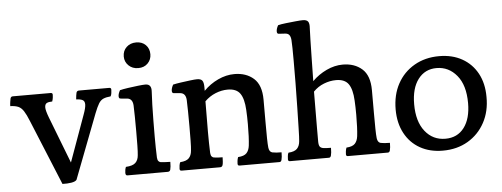

<svg xmlns="http://www.w3.org/2000/svg" viewBox="-49 -941 2629 1006"><g transform="rotate(-5 1265.0 -437.5)"><path d="M242 -65 101 -408Q87 -443 75 -461.5Q63 -480 47.5 -487Q32 -494 5 -495Q5 -506 7 -518Q9 -530 10 -535Q13 -545 22 -545H222Q232 -545 232 -535Q232 -531 231 -521Q230 -511 226 -500Q207 -500 197 -494.5Q187 -489 187 -472Q187 -456 201 -419L296 -173L384 -417Q397 -452 397 -470Q397 -487 386 -493Q375 -499 352 -500Q354 -523 357 -535Q360 -545 371 -545H530Q540 -545 540 -535Q540 -528 538.5 -517Q537 -506 533 -500Q509 -498 494.5 -491.5Q480 -485 470 -468.5Q460 -452 447 -419L317 -80Q310 -71 289 -67.5Q268 -64 242 -65Z M585 -80Q575 -80 575 -94Q575 -111 581 -125Q617 -127 631.5 -141Q646 -155 648 -180Q650 -197 650.5 -232Q651 -267 651 -306Q651 -345 650.5 -382.5Q650 -420 649 -442Q647 -478 619 -481L585 -484Q575 -484 575 -497Q575 -510 585 -528Q600 -532 627.5 -536Q655 -540 681.5 -543Q708 -546 720 -546Q753 -546 750 -506Q748 -477 747 -437.5Q746 -398 745.5 -354.5Q745 -311 745 -270Q745 -240 745.5 -212Q746 -184 747 -159Q748 -146 753 -140.5Q758 -135 764 -134Q773 -133 787.5 -132Q802 -131 815 -131Q815 -104 811 -90Q808 -80 797 -80ZM691 -635Q660 -635 640 -654.5Q620 -674 620 -702Q620 -732 640 -751Q660 -770 691 -770Q722 -770 741 -751Q760 -732 760 -702Q760 -674 741 -654.5Q722 -635 691 -635Z M870 -80Q860 -80 860 -90Q860 -97 861.5 -108Q863 -119 867 -125Q899 -127 912.5 -141Q926 -155 928 -180Q930 -197 930.5 -232Q931 -267 931 -306Q931 -345 930.5 -384.5Q930 -424 929 -446Q927 -482 899 -485L865 -488Q855 -488 855 -501Q855 -515 865 -533Q882 -537 907 -540.5Q932 -544 956 -547Q980 -550 992 -550Q1012 -550 1019.5 -540Q1027 -530 1027 -505Q1027 -496 1027 -486Q1060 -520 1103 -540Q1146 -560 1189 -560Q1251 -560 1290.5 -525Q1330 -490 1330 -413V-292Q1330 -244 1330.5 -210.5Q1331 -177 1333 -160Q1336 -138 1351 -134Q1369 -130 1400 -130Q1400 -104 1396 -90Q1393 -80 1385 -80H1175Q1165 -80 1165 -90Q1165 -94 1166 -104.5Q1167 -115 1171 -125Q1203 -127 1216 -141Q1229 -155 1232 -180Q1237 -222 1237 -292Q1237 -312 1236.5 -331Q1236 -350 1235 -367Q1232 -426 1212.5 -454Q1193 -482 1147 -482Q1115 -482 1083 -469Q1051 -456 1026 -431Q1026 -393 1025.5 -351Q1025 -309 1025 -270Q1025 -240 1025.5 -212Q1026 -184 1027 -159Q1028 -146 1033 -140.5Q1038 -135 1044 -134Q1062 -131 1090 -131Q1090 -121 1089 -108Q1088 -95 1086 -90Q1083 -80 1072 -80Z M1440 -80Q1430 -80 1430 -90Q1430 -94 1431 -106.5Q1432 -119 1436 -125Q1468 -127 1481.5 -141Q1495 -155 1497 -180Q1499 -199 1500 -247Q1501 -295 1502.5 -357.5Q1504 -420 1504.5 -485Q1505 -550 1505 -603Q1505 -641 1504.5 -669.5Q1504 -698 1503 -710Q1502 -727 1495.5 -737Q1489 -747 1473 -748L1440 -750Q1430 -750 1430 -763Q1430 -777 1440 -795Q1455 -799 1481.5 -802Q1508 -805 1533.5 -807.5Q1559 -810 1571 -810Q1591 -810 1598.5 -800Q1606 -790 1604 -765Q1603 -745 1602 -703Q1601 -661 1600 -604.5Q1599 -548 1598 -487Q1631 -520 1673.5 -540Q1716 -560 1759 -560Q1821 -560 1860.5 -525Q1900 -490 1900 -413V-292Q1900 -244 1900.5 -210.5Q1901 -177 1903 -160Q1906 -138 1921 -134Q1939 -130 1970 -130Q1970 -104 1966 -90Q1963 -80 1955 -80H1745Q1735 -80 1735 -90Q1735 -94 1736 -104.5Q1737 -115 1741 -125Q1773 -127 1786 -141Q1799 -155 1802 -180Q1807 -222 1807 -292Q1807 -312 1806.5 -331Q1806 -350 1805 -367Q1802 -426 1782.5 -454Q1763 -482 1717 -482Q1685 -482 1653 -469.5Q1621 -457 1597 -432Q1597 -380 1596.5 -331.5Q1596 -283 1596 -243V-170Q1596 -151 1601.5 -143Q1607 -135 1621 -133Q1637 -131 1660 -131Q1660 -104 1656 -90Q1653 -80 1645 -80Z M2243 -65Q2175 -65 2123.5 -94Q2072 -123 2043.5 -176.5Q2015 -230 2015 -301Q2015 -378 2046.5 -436Q2078 -494 2135 -527Q2192 -560 2266 -560Q2335 -560 2386.5 -531Q2438 -502 2466.5 -449.5Q2495 -397 2495 -326Q2496 -250 2464 -191Q2432 -132 2375 -98.5Q2318 -65 2243 -65ZM2262 -126Q2325 -126 2360.5 -173Q2396 -220 2396 -302Q2396 -396 2353.5 -447.5Q2311 -499 2247 -499Q2186 -499 2150 -451.5Q2114 -404 2114 -320Q2114 -229 2155 -177.5Q2196 -126 2262 -126Z"/></g></svg>

Font: Gowun Batang
Style: Bold
Weight: 700
Designer: Yanghee Ryu
Foundry: Yanghee Ryu
Version: Version 2.000